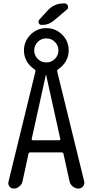

<svg xmlns="http://www.w3.org/2000/svg" viewBox="-20 -1095 540 1115"><path d="M348.6 -1075.2H355.5Q369.1 -1075.2 374 -1061.5Q378.9 -1047.9 368.2 -1039.1L293 -975.6Q261.7 -949.2 221.7 -950.2Q210 -950.2 205.1 -960.4Q200.2 -970.7 208 -980.5L254.9 -1032.2Q293 -1075.2 348.6 -1075.2ZM246.1 -659.2 164.1 -288.1Q163.1 -285.2 165.5 -282.7Q168 -280.3 170.9 -280.3H323.2Q326.2 -280.3 328.6 -282.7Q331.1 -285.2 330.1 -288.1L248 -659.2Q248 -660.2 247.1 -660.2Q246.1 -660.2 246.1 -659.2ZM298.8 -851.6Q278.3 -872.1 249 -872.1Q219.7 -872.1 199.2 -851.6Q178.7 -831.1 178.7 -802.2Q178.7 -773.4 199.2 -752.9Q219.7 -732.4 249 -732.4Q278.3 -732.4 298.8 -752.9Q319.3 -773.4 319.3 -802.2Q319.3 -831.1 298.8 -851.6ZM59.6 0Q43.9 0 34.7 -12.7Q25.4 -25.4 29.3 -40L185.5 -678.7Q187.5 -686.5 180.7 -692.4Q152.3 -710 135.7 -738.8Q119.1 -767.6 119.1 -801.8Q119.1 -855.5 157.2 -893.6Q195.3 -931.6 249 -931.6Q302.7 -931.6 340.8 -894Q378.9 -856.4 378.9 -801.8Q378.9 -767.6 361.8 -738.8Q344.7 -710 317.4 -692.4Q310.5 -687.5 312.5 -678.7L468.8 -42Q472.7 -26.4 462.4 -13.2Q452.1 0 435.5 0Q417 0 402.3 -12.2Q387.7 -24.4 383.8 -42L348.6 -202.1Q346.7 -210 337.9 -210H156.2Q147.5 -210 145.5 -202.1L110.4 -40Q106.4 -23.4 91.8 -11.7Q77.1 0 59.6 0Z"/></svg>

Font: Rounded Mgen+ 2m regular
Style: Regular
Weight: 400
Designer: [Source Han Sans]
Ryoko NISHIZUKA  (kana & ideographs); Paul D. Hunt (Latin, Greek & Cyrillic); Wenlong ZHANG  (bopomofo
Version: Version 1.059.20150602